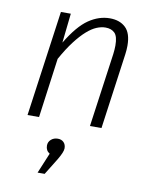

<svg xmlns="http://www.w3.org/2000/svg" viewBox="-88 -601 750 936"><g transform="rotate(10 286.5 -133.0)"><path d="M172 -377Q225 -465 275.5 -499.5Q326 -534 380 -534Q429 -534 458 -506.5Q487 -479 487 -417Q487 -397 484 -375L432 0H375L426 -365Q429 -389 429 -408Q429 -453 412.5 -469.5Q396 -486 367 -486Q346 -486 323 -476.5Q300 -467 274.5 -444.5Q249 -422 221 -385.5Q193 -349 163 -295L123 0H66L139 -523H188ZM205 167Q185 155 185 130Q185 112 198.5 100Q212 88 232 88Q250 88 261 99Q272 110 272 129Q272 147 248 187L198 268H163Z"/></g></svg>

Font: Glekhifnjqigglhiwekvrgaqftz
Style: Regular
Weight: 300
Italic angle: -8°
Designer: Carrois Corporate & Edenspiekermann
Foundry: Carrois Corporate GbR & Edenspiekermann AG
Version: Version 2.001